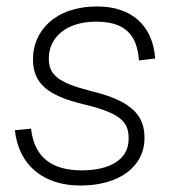

<svg xmlns="http://www.w3.org/2000/svg" viewBox="-20 -562 546 594"><path d="M229 12C347 12 427 -45 427 -135C427 -200 395 -248 263 -280C160 -306 131 -330 131 -381C131 -447 186 -495 277 -495C362 -495 404 -459 410 -375L460 -381C453 -483 387 -542 281 -542C148 -542 82 -464 82 -379C82 -303 128 -266 240 -239C363 -210 378 -179 378 -132C378 -69 321 -35 233 -35C139 -35 86 -76 76 -164L26 -159C38 -50 115 12 229 12Z"/></svg>

Font: Geist ExtraLight
Style: Italic
Weight: 200
Italic angle: -12°
Designer: Basement.studio, Andrés Briganti, Mateo Zaragoza
Foundry: Basement.studio, Vercel, Andrés Briganti, Guido Ferreyra, Mateo Zaragoza
Version: Version 1.500